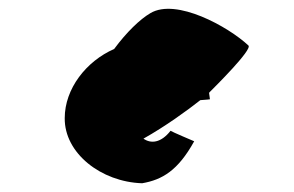

<svg xmlns="http://www.w3.org/2000/svg" viewBox="-20 -721 672 439"><path d="M128 -451C127 -371 211 -305 305 -302C351 -310 387 -331 424 -398C424 -398 372 -420 370 -422C348 -394 325 -392 308 -404C358 -432 409 -469 438 -492C454 -493 460 -494 460 -494C459 -499 459 -504 458 -509C459 -509 459 -510 459 -510C470 -521 558 -608 548 -617C502 -660 383 -726 324 -691C300 -677 269 -647 241 -609C177 -581 128 -518 128 -451Z"/></svg>

Font: Ampere
Style: SC
Weight: 400
Version: Version 1